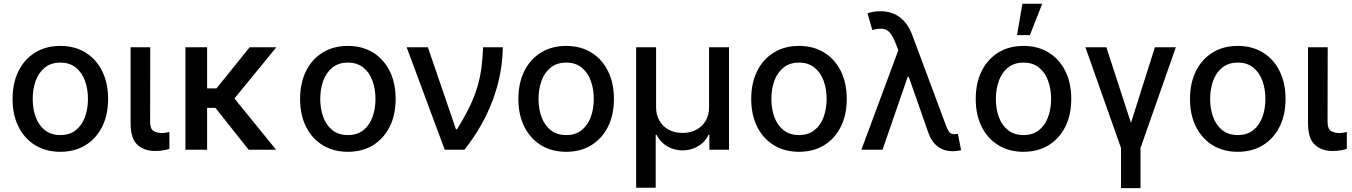

<svg xmlns="http://www.w3.org/2000/svg" viewBox="-20 -797 7194 1022"><path d="M301.1 11Q224.4 11 167.3 -24.1Q110.1 -59.3 78.5 -122.5Q46.9 -185.7 46.9 -270.2Q46.9 -355.1 78.5 -418.7Q110.1 -482.2 167.3 -517.4Q224.4 -552.6 301.1 -552.6Q377.8 -552.6 435 -517.4Q492.2 -482.2 523.8 -418.7Q555.4 -355.1 555.4 -270.2Q555.4 -185.7 523.8 -122.5Q492.2 -59.3 435 -24.1Q377.8 11 301.1 11ZM301.5 -78.1Q351.2 -78.1 383.9 -104.4Q416.5 -130.7 432.4 -174.4Q448.2 -218 448.2 -270.6Q448.2 -322.8 432.4 -366.7Q416.5 -410.5 383.9 -437.1Q351.2 -463.8 301.5 -463.8Q251.4 -463.8 218.6 -437.1Q185.7 -410.5 169.9 -366.7Q154.1 -322.8 154.1 -270.6Q154.1 -218 169.9 -174.4Q185.7 -130.7 218.6 -104.4Q251.4 -78.1 301.5 -78.1Z M675.1 -545.5H779.8L779.1 -147Q779.5 -110.4 797.8 -99.6Q816.1 -88.8 840.2 -88.8Q851.9 -88.8 863.8 -90.9Q875.7 -93 881.7 -94.5V-4.6Q868.6 -0.4 849.3 3.2Q829.9 6.7 804.7 6.7Q747.5 6.7 711.3 -26.6Q675.1 -60 675.1 -141Z M1082.4 -545.5V0H967V-545.5ZM1451 -545.5 1187.1 -223H1051.8L1035.5 -326.3H1132.1L1308.9 -545.5ZM1303.6 0 1120 -231.2 1203.5 -302.9 1449.6 0Z M1831.7 11Q1755 11 1697.8 -24.1Q1640.6 -59.3 1609 -122.5Q1577.4 -185.7 1577.4 -270.2Q1577.4 -355.1 1609 -418.7Q1640.6 -482.2 1697.8 -517.4Q1755 -552.6 1831.7 -552.6Q1908.4 -552.6 1965.6 -517.4Q2022.7 -482.2 2054.3 -418.7Q2085.9 -355.1 2085.9 -270.2Q2085.9 -185.7 2054.3 -122.5Q2022.7 -59.3 1965.6 -24.1Q1908.4 11 1831.7 11ZM1832 -78.1Q1881.7 -78.1 1914.4 -104.4Q1947.1 -130.7 1962.9 -174.4Q1978.7 -218 1978.7 -270.6Q1978.7 -322.8 1962.9 -366.7Q1947.1 -410.5 1914.4 -437.1Q1881.7 -463.8 1832 -463.8Q1782 -463.8 1749.1 -437.1Q1716.3 -410.5 1700.5 -366.7Q1684.7 -322.8 1684.7 -270.6Q1684.7 -218 1700.5 -174.4Q1716.3 -130.7 1749.1 -104.4Q1782 -78.1 1832 -78.1Z M2347.3 0 2144.5 -545.5H2257.5L2407 -109H2412.6Q2453.8 -175.1 2480.3 -230.3Q2506.7 -285.5 2521.5 -336.1Q2536.2 -386.7 2542.8 -437.5Q2549.4 -488.3 2551.5 -545.5H2656.2Q2655.2 -406.6 2603.9 -267Q2552.6 -127.5 2452.4 0Z M2993.6 11Q2916.9 11 2859.7 -24.1Q2802.6 -59.3 2771 -122.5Q2739.3 -185.7 2739.3 -270.2Q2739.3 -355.1 2771 -418.7Q2802.6 -482.2 2859.7 -517.4Q2916.9 -552.6 2993.6 -552.6Q3070.3 -552.6 3127.5 -517.4Q3184.7 -482.2 3216.3 -418.7Q3247.9 -355.1 3247.9 -270.2Q3247.9 -185.7 3216.3 -122.5Q3184.7 -59.3 3127.5 -24.1Q3070.3 11 2993.6 11ZM2994 -78.1Q3043.7 -78.1 3076.3 -104.4Q3109 -130.7 3124.8 -174.4Q3140.6 -218 3140.6 -270.6Q3140.6 -322.8 3124.8 -366.7Q3109 -410.5 3076.3 -437.1Q3043.7 -463.8 2994 -463.8Q2943.9 -463.8 2911 -437.1Q2878.2 -410.5 2862.4 -366.7Q2846.6 -322.8 2846.6 -270.6Q2846.6 -218 2862.4 -174.4Q2878.2 -130.7 2911 -104.4Q2943.9 -78.1 2994 -78.1Z M3366.1 202.4V-545.5H3472.3V-226.2Q3472.3 -185.7 3489.9 -154.8Q3507.5 -123.9 3539.2 -106.7Q3571 -89.5 3613.3 -89.5Q3655.5 -89.5 3687.3 -106.9Q3719.1 -124.3 3736.7 -155Q3754.3 -185.7 3754.3 -226.2V-545.5H3860.4V0H3756V-79.9H3751.8Q3731.9 -39.4 3694.6 -17.9Q3657.3 3.6 3613.3 3.6Q3569.2 3.6 3532.1 -17.9Q3495 -39.4 3474.4 -79.9H3470.2V202.4Z M4233 11Q4156.2 11 4099.1 -24.1Q4041.9 -59.3 4010.3 -122.5Q3978.7 -185.7 3978.7 -270.2Q3978.7 -355.1 4010.3 -418.7Q4041.9 -482.2 4099.1 -517.4Q4156.2 -552.6 4233 -552.6Q4309.7 -552.6 4366.8 -517.4Q4424 -482.2 4455.6 -418.7Q4487.2 -355.1 4487.2 -270.2Q4487.2 -185.7 4455.6 -122.5Q4424 -59.3 4366.8 -24.1Q4309.7 11 4233 11ZM4233.3 -78.1Q4283 -78.1 4315.7 -104.4Q4348.4 -130.7 4364.2 -174.4Q4380 -218 4380 -270.6Q4380 -322.8 4364.2 -366.7Q4348.4 -410.5 4315.7 -437.1Q4283 -463.8 4233.3 -463.8Q4183.2 -463.8 4150.4 -437.1Q4117.5 -410.5 4101.7 -366.7Q4085.9 -322.8 4085.9 -270.6Q4085.9 -218 4101.7 -174.4Q4117.5 -130.7 4150.4 -104.4Q4183.2 -78.1 4233.3 -78.1Z M5049 7.8Q5005.3 7.8 4972.5 -16.5Q4939.6 -40.8 4921.5 -90.2L4803.6 -427.2L4766.7 -516.7L4745.7 -570.7Q4731.9 -605.8 4716.6 -623.2Q4701.3 -640.6 4679.3 -643.5Q4657.3 -646.3 4623.2 -637.4L4597.7 -725.9Q4608.3 -730.1 4625.9 -733.7Q4643.5 -737.2 4665.5 -737.2Q4726.9 -737.2 4769.5 -705.4Q4812.1 -673.7 4835.9 -610.4L5015.3 -129.3Q5022.7 -109.7 5031.2 -96.2Q5039.8 -82.7 5060.7 -82.7Q5064.6 -82.7 5070.3 -83.3Q5076 -83.8 5078.8 -84.2L5095.9 2.1Q5085.6 5 5073 6.6Q5060.4 8.2 5049 7.8ZM4565 0 4779.1 -576.3 4833.5 -387.4H4811.4L4677.6 0Z M5427.9 11Q5351.2 11 5294 -24.1Q5236.9 -59.3 5205.3 -122.5Q5173.7 -185.7 5173.7 -270.2Q5173.7 -355.1 5205.3 -418.7Q5236.9 -482.2 5294 -517.4Q5351.2 -552.6 5427.9 -552.6Q5504.6 -552.6 5561.8 -517.4Q5619 -482.2 5650.6 -418.7Q5682.2 -355.1 5682.2 -270.2Q5682.2 -185.7 5650.6 -122.5Q5619 -59.3 5561.8 -24.1Q5504.6 11 5427.9 11ZM5428.3 -78.1Q5478 -78.1 5510.7 -104.4Q5543.3 -130.7 5559.1 -174.4Q5574.9 -218 5574.9 -270.6Q5574.9 -322.8 5559.1 -366.7Q5543.3 -410.5 5510.7 -437.1Q5478 -463.8 5428.3 -463.8Q5378.2 -463.8 5345.3 -437.1Q5312.5 -410.5 5296.7 -366.7Q5280.9 -322.8 5280.9 -270.6Q5280.9 -218 5296.7 -174.4Q5312.5 -130.7 5345.3 -104.4Q5378.2 -78.1 5428.3 -78.1ZM5393.5 -610.1 5422.2 -777H5527.7L5462 -610.1Z M5757.5 -545.5H5869L6000 -143.1L6127.5 -545.5H6239L6050.8 -9.2V204.5H5947.1V-9.2Z M6568.5 11Q6491.8 11 6434.7 -24.1Q6377.5 -59.3 6345.9 -122.5Q6314.3 -185.7 6314.3 -270.2Q6314.3 -355.1 6345.9 -418.7Q6377.5 -482.2 6434.7 -517.4Q6491.8 -552.6 6568.5 -552.6Q6645.2 -552.6 6702.4 -517.4Q6759.6 -482.2 6791.2 -418.7Q6822.8 -355.1 6822.8 -270.2Q6822.8 -185.7 6791.2 -122.5Q6759.6 -59.3 6702.4 -24.1Q6645.2 11 6568.5 11ZM6568.9 -78.1Q6618.6 -78.1 6651.3 -104.4Q6683.9 -130.7 6699.8 -174.4Q6715.6 -218 6715.6 -270.6Q6715.6 -322.8 6699.8 -366.7Q6683.9 -410.5 6651.3 -437.1Q6618.6 -463.8 6568.9 -463.8Q6518.8 -463.8 6486 -437.1Q6453.1 -410.5 6437.3 -366.7Q6421.5 -322.8 6421.5 -270.6Q6421.5 -218 6437.3 -174.4Q6453.1 -130.7 6486 -104.4Q6518.8 -78.1 6568.9 -78.1Z M6942.5 -545.5H7047.2L7046.5 -147Q7046.9 -110.4 7065.2 -99.6Q7083.5 -88.8 7107.6 -88.8Q7119.3 -88.8 7131.2 -90.9Q7143.1 -93 7149.1 -94.5V-4.6Q7136 -0.4 7116.7 3.2Q7097.3 6.7 7072.1 6.7Q7014.9 6.7 6978.7 -26.6Q6942.5 -60 6942.5 -141Z"/></svg>

Font: InterMG Medium
Style: Regular
Weight: 500
Designer: Rasmus Andersson
Foundry: rsms
Version: Version 3.019;December 26, 2023;FontCreator 15.0.0.2955 64-b